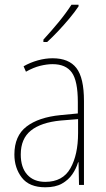

<svg xmlns="http://www.w3.org/2000/svg" viewBox="-20 -784 450 814"><path d="M203 -537Q272 -537 304 -495.5Q336 -454 336 -356V0H315L313 -96H311Q303 -69 286.5 -45Q270 -21 242.5 -5.5Q215 10 172 10Q104 10 72.5 -31Q41 -72 41 -129Q41 -208 92.5 -247.5Q144 -287 237 -296L310 -303V-351Q310 -441 284.5 -476.5Q259 -512 203 -512Q179 -512 150.5 -505Q122 -498 90 -480L80 -503Q108 -519 140 -528Q172 -537 203 -537ZM237 -273Q154 -265 111 -230.5Q68 -196 68 -129Q68 -74 95.5 -43.5Q123 -13 172 -13Q246 -13 278.5 -70.5Q311 -128 311 -220V-279ZM313 -757Q297 -733 274 -705.5Q251 -678 226.5 -652Q202 -626 180 -606H164V-616Q198 -653 228.5 -690Q259 -727 283 -764H313Z"/></svg>

Font: Noto Sans Tamil Condensed Thin
Style: Regular
Weight: 100
Width: 3
Designer: Jelle Bosma - Monotype Design Team
Foundry: Monotype Imaging Inc.
Version: Version 2.004; ttfautohint (v1.8.4.7-5d5b)